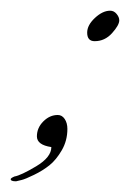

<svg xmlns="http://www.w3.org/2000/svg" viewBox="-35 -267 243 359"><path d="M142 -190Q128 -190 128 -206Q128 -220 142.5 -233.5Q157 -247 171 -247Q178 -247 183 -241Q188 -235 188 -229Q188 -220 174.5 -205Q161 -190 142 -190ZM91 -26Q91 -37 86 -44.5Q81 -52 73 -52Q58 -52 46 -40Q34 -28 34 -12Q34 4 61 8Q61 27 32.5 44Q4 61 -8 63Q-15 66 -15 68Q-15 72 -5 72Q-1 71 5.5 69.5Q12 68 28.5 60Q45 52 57.5 42Q70 32 80.5 14Q91 -4 91 -26Z"/></svg>

Font: Herr Von Muellerhoff
Style: Regular
Weight: 400
Designer: Alejandro Paul
Foundry: Alejandro Paul
Version: Version 1.000